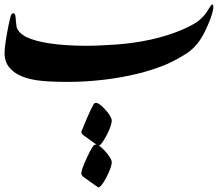

<svg xmlns="http://www.w3.org/2000/svg" viewBox="-20 -360 974 844"><path d="M353.5 -158.7Q416.5 -158.7 494.6 -164.6Q572.8 -170.4 644 -186.3Q715.3 -202.1 773.2 -226.3Q831.1 -250.5 855.2 -270.5Q879.4 -290.5 894 -315.4Q908.7 -340.3 913.1 -340.3Q918.9 -340.3 917.5 -323.7Q914.6 -300.3 898.4 -260.7Q877.4 -210 856.4 -179.9Q835.4 -149.9 805.7 -128.9Q763.2 -100.1 709.5 -76.2Q662.6 -57.1 606.9 -41.5Q522 -19.5 439.2 -9.8Q356.4 0 278.8 0Q189 0 141.1 -7.3Q63 -19.5 29.8 -54.2Q0 -81.1 0 -127.4Q0 -145.5 5.1 -179.2Q10.3 -212.9 17.1 -246.6Q23.9 -280.3 27.6 -291Q31.2 -301.8 38.6 -301.8Q45.9 -301.8 47.9 -288.8Q49.8 -275.9 52 -248Q54.2 -220.2 94.2 -197.8Q172.9 -160.2 353.5 -158.7ZM337.4 219.2Q388.7 93.3 396.5 93.3Q411.1 87.4 440.2 118.9Q469.2 150.4 471.2 168.5Q471.2 191.9 447.8 236.3Q427.2 275.4 415 280.3Q425.8 286.6 439.9 302.2Q469.2 333.5 471.2 351.6Q471.2 375 447.8 419.4Q424.3 463.9 412.1 463.9Q408.2 461.4 383.8 444.3Q359.4 427.2 346.7 417.5Q337.4 410.2 337.4 402.3Q337.4 385.3 363 330.8Q388.7 276.4 396.5 276.4Q399.9 274.9 404.3 275.9Q397 271 383.8 261.2Q359.4 244.1 346.7 234.4Q337.4 227.1 337.4 219.2Z"/></svg>

Font: IranNastaliq
Style: Regular
Weight: 400
Designer: Hossein Zahedi
Version: Version 1.5